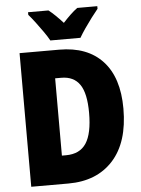

<svg xmlns="http://www.w3.org/2000/svg" viewBox="-61 -974 753 1022"><g transform="rotate(-5 315.5 -463.5)"><path d="M589 -372Q589 -192 502 -96Q415 0 263 0H64V-714H276Q426 -714 507.5 -626Q589 -538 589 -372ZM405 -365Q405 -470 372.5 -517Q340 -564 274 -564H241V-151H263Q337 -151 371 -203Q405 -255 405 -365ZM233 -767Q223 -786 203.5 -814Q184 -842 163.5 -869Q143 -896 128 -913V-927H237Q255 -913 273 -895.5Q291 -878 313 -854Q335 -878 354 -896Q373 -914 391 -927H498V-913Q483 -895 463 -868.5Q443 -842 424.5 -815Q406 -788 394 -767Z"/></g></svg>

Font: Noto Sans Tamil Condensed Black
Style: Regular
Weight: 900
Width: 3
Designer: Jelle Bosma - Monotype Design Team
Foundry: Monotype Imaging Inc.
Version: Version 2.004; ttfautohint (v1.8.4.7-5d5b)